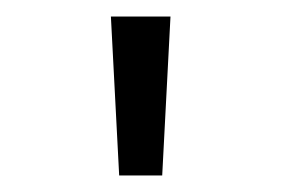

<svg xmlns="http://www.w3.org/2000/svg" viewBox="-20 -704 340 232"><path d="M114 -684H186L176 -492H124Z"/></svg>

Font: Bellota Text
Style: Regular
Weight: 400
Designer: Kemie Guaida
Foundry: Kemie Guaida
Version: Version 4.001